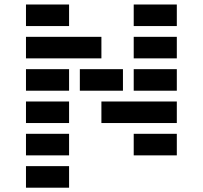

<svg xmlns="http://www.w3.org/2000/svg" viewBox="-20 -704 919 870"><path d="M97.7 -585.9V-683.6H293V-585.9ZM585.9 -585.9V-683.6H781.2V-585.9ZM97.7 -439.5V-537.1H439.5V-439.5ZM585.9 -439.5V-537.1H781.2V-439.5ZM97.7 -293V-390.6H293V-293ZM341.8 -293V-390.6H537.1V-293ZM585.9 -293V-390.6H781.2V-293ZM97.7 -146.5V-244.1H293V-146.5ZM781.2 -244.1V-146.5H439.5V-244.1ZM97.7 0V-97.7H293V0ZM585.9 0V-97.7H781.2V0ZM97.7 146.5V48.8H293V146.5Z"/></svg>

Font: Trigram
Style: Regular
Weight: 400
Designer: GGBotNet
Foundry: GGBotNet
Version: 1.05